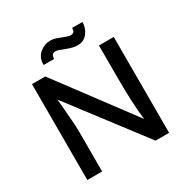

<svg xmlns="http://www.w3.org/2000/svg" viewBox="-194 -1048 1182 1214"><g transform="rotate(-30 396.5 -440.5)"><path d="M98 0V-700H195L602 -155Q594 -216 590.5 -296Q587 -376 587 -470V-700H695V0H596L189 -534Q196 -447 200 -399.5Q204 -352 205 -328.5Q206 -305 206 -291V0ZM471 -768Q448 -768 424.5 -775.5Q401 -783 380 -791Q363 -798 351 -802Q339 -806 329 -806Q299 -806 299 -768H222Q222 -822 257 -851.5Q292 -881 336 -881Q357 -881 377 -874Q397 -867 416 -859Q430 -853 443.5 -849Q457 -845 466 -845Q497 -845 495 -881H571Q571 -837 544.5 -802.5Q518 -768 471 -768Z"/></g></svg>

Font: Readex Pro
Style: Regular
Weight: 400
Designer: Bonnie Shaver-Troup, Thomas Jockin
Foundry: Lexend
Version: Version 1.204; ttfautohint (v1.8.4.7-5d5b)